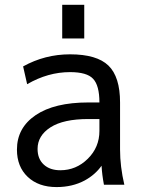

<svg xmlns="http://www.w3.org/2000/svg" viewBox="-20 -759 588 791"><path d="M134.8 -145.5Q134.8 -104.5 160.2 -81.1Q185.5 -57.6 228.5 -57.6Q293.9 -57.6 341.8 -105Q389.6 -152.3 389.6 -219.7V-268.6H343.8Q241.2 -268.6 188 -234.4Q134.8 -200.2 134.8 -145.5ZM236.3 -600.6V-739.3H327.1V-600.6ZM268.6 -535.2Q378.9 -535.2 426.8 -488.8Q474.6 -442.4 474.6 -336.9V-142.6Q474.6 -73.2 492.2 2H408.2Q400.4 -39.1 398.4 -76.2Q372.1 -39.1 329.1 -15.6Q278.3 11.7 212.9 11.7Q138.7 11.7 94.2 -30.3Q49.8 -72.3 49.8 -142.6Q49.8 -232.4 127 -284.7Q204.1 -336.9 343.8 -336.9H389.6Q389.6 -407.2 363.3 -434.6Q337.9 -461.9 268.6 -461.9Q177.7 -461.9 91.8 -412.1L75.2 -485.4Q165 -535.2 268.6 -535.2Z"/></svg>

Font: Nasu
Style: Regular
Weight: 400
Designer: Ryoko NISHIZUKA (kana &amp; ideographs); Paul D. Hunt (Latin, Greek &amp; Cyrillic); Wenlong ZHANG (bopomofo); Sandoll C
Version: Version 2014.1215